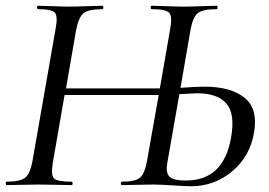

<svg xmlns="http://www.w3.org/2000/svg" viewBox="-26 -645 938 669"><path d="M687 -343Q778 -343 826 -304.5Q874 -266 859 -182Q845 -100 783 -48Q721 4 639 4Q624 4 576.5 1Q529 -2 509 -2Q486 -2 448.5 -1Q411 0 399 0Q395 0 395 -6Q395 -12 399 -12Q446 -12 462 -26Q478 -40 486 -83L527 -314H199L158 -78Q151 -35 162 -23.5Q173 -12 223 -12Q227 -12 227 -6Q227 0 223 0Q209 0 171 -1Q133 -2 108 -2Q85 -2 47.5 -1Q10 0 -3 0Q-6 0 -6 -6Q-6 -12 -3 -12Q45 -12 62 -26Q79 -40 87 -83L168 -546Q176 -589 165 -601Q154 -613 107 -613Q103 -613 103 -619Q103 -625 107 -625Q121 -625 157 -623.5Q193 -622 214 -622Q241 -622 279.5 -623.5Q318 -625 330 -625Q334 -625 334 -619Q334 -613 330 -613Q281 -613 264 -598Q247 -583 239 -539L204 -337H531L567 -544Q575 -588 563.5 -600.5Q552 -613 503 -613Q499 -613 499 -619Q499 -625 503 -625Q516 -625 553 -623.5Q590 -622 616 -622Q639 -622 677.5 -623.5Q716 -625 729 -625Q732 -625 732 -619Q732 -613 729 -613Q680 -613 663 -599Q646 -585 638 -542L603 -339Q655 -343 687 -343ZM779 -165Q794 -248 763 -284Q732 -320 661 -320Q656 -320 599 -317L557 -78Q551 -45 563.5 -30.5Q576 -16 622 -16Q753 -16 779 -165Z"/></svg>

Font: Cormorant Infant Book
Style: Italic
Weight: 500
Italic angle: -10°
Designer: Christian Thalmann (Catharsis Fonts)
Version: Version 1.000;PS 002.000;hotconv 1.0.88;makeotf.lib2.5.64775